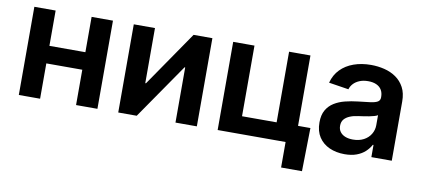

<svg xmlns="http://www.w3.org/2000/svg" viewBox="-66 -774 2544 1158"><g transform="rotate(10 1206.0 -195.0)"><path d="M449.7 -323.7V-216.3H158.7V-323.7ZM194.3 -540V0H64V-540ZM545.4 -540V0H414.6V-540Z M1154.3 0H1023.4V-337.9H1019.5L786.1 0H672.9V-540H802.7V-202.6H807.1L1039.1 -540H1154.3Z M1281.7 0V-540H1412.1V-107.4H1624V-540H1754.9V0ZM1697.8 156.2V0H1657.2V-108.9H1830.6L1825.7 156.2Z M2060.1 10.7Q2008.3 10.7 1967 -7.8Q1925.8 -26.4 1902.1 -62.5Q1878.4 -98.6 1878.4 -151.9Q1878.4 -197.8 1895.5 -227.5Q1912.6 -257.3 1941.9 -275.4Q1971.2 -293.5 2008.1 -302.7Q2044.9 -312 2085 -316.4Q2132.3 -321.3 2161.6 -325.4Q2190.9 -329.6 2204.6 -338.1Q2218.3 -346.7 2218.3 -364.7V-367.7Q2218.3 -393.1 2207.5 -410.9Q2196.8 -428.7 2176 -438.2Q2155.3 -447.8 2125 -447.8Q2094.7 -447.8 2072 -438.2Q2049.3 -428.7 2035.2 -413.3Q2021 -397.9 2015.6 -378.9L1894 -397.9Q1907.2 -447.3 1939.5 -480.2Q1971.7 -513.2 2019.5 -530.3Q2067.4 -547.4 2125.5 -547.4Q2167.5 -547.4 2207.3 -537.6Q2247.1 -527.8 2278.8 -505.9Q2310.5 -483.9 2329.3 -448.7Q2348.1 -413.6 2348.1 -362.8V0H2223.1V-74.7H2218.8Q2206.5 -51.3 2185.3 -31.7Q2164.1 -12.2 2133.1 -0.7Q2102.1 10.7 2060.1 10.7ZM2094.2 -85Q2132.8 -85 2160.6 -99.9Q2188.5 -114.7 2203.6 -139.9Q2218.8 -165 2218.8 -194.8V-256.3Q2212.4 -251.5 2198.7 -247.6Q2185.1 -243.7 2167.7 -240.2Q2150.4 -236.8 2133.1 -234.4Q2115.7 -231.9 2102.5 -230Q2074.7 -226.6 2052.5 -217.5Q2030.3 -208.5 2017.3 -193.4Q2004.4 -178.2 2004.4 -153.8Q2004.4 -131.3 2016.1 -116Q2027.8 -100.6 2047.9 -92.8Q2067.9 -85 2094.2 -85Z"/></g></svg>

Font: V-Inter
Style: SemiBold-600
Weight: 600
Designer: Rasmus Andersson
Foundry: rsms
Version: Version 4.000;git-4146feb